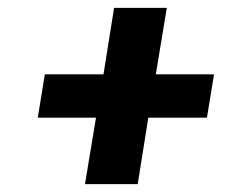

<svg xmlns="http://www.w3.org/2000/svg" viewBox="-20 -584 640 488"><path d="M196 -116 224 -285H76L94 -395H243L270 -564H404L376 -395H524L506 -285H357L330 -116Z"/></svg>

Font: Iosevka Etoile XBdObl
Style: Regular
Weight: 800
Italic angle: -9°
Designer: Belleve Invis
Foundry: Belleve Invis
Version: Version 15.5.2; ttfautohint (v1.8.4)